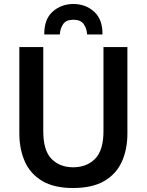

<svg xmlns="http://www.w3.org/2000/svg" viewBox="-20 -929 736 963"><path d="M346 14Q251 14 191.5 -21.5Q132 -57 104.5 -119Q77 -181 77 -260V-693H197V-271Q197 -174 238.5 -132Q280 -90 347 -90Q415 -90 457 -132.5Q499 -175 499 -271V-693H619V-260Q619 -180 591 -118Q563 -56 503 -21Q443 14 346 14ZM202 -756Q201 -832 244 -870.5Q287 -909 348 -909Q409 -909 452 -870.5Q495 -832 494 -756H417Q415 -787 399.5 -808.5Q384 -830 348 -830Q312 -830 297 -808.5Q282 -787 280 -756Z"/></svg>

Font: Ubuntu Sans SemiBold
Style: Regular
Weight: 600
Designer: Dalton Maag Ltd
Foundry: Dalton Maag Ltd
Version: Version 1.006; ttfautohint (v1.8.4.7-5d5b)